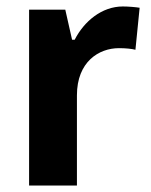

<svg xmlns="http://www.w3.org/2000/svg" viewBox="-20 -574 467 594"><path d="M360 -554C295 -554 240 -508 211 -451H203L182 -544H70V0H218V-279C218 -383 286 -425 348 -425C369 -425 388 -423 399 -420L412 -550C400 -552 377 -554 360 -554Z"/></svg>

Font: Noto Sans Display
Style: Bold
Weight: 700
Designer: Monotype Design Team
Foundry: Monotype Imaging Inc.
Version: Version 1.900